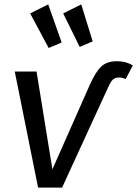

<svg xmlns="http://www.w3.org/2000/svg" viewBox="-20 -852 623 872"><path d="M47 -527H146L218 -83L388 -467Q415 -527 440.5 -550.5Q466 -574 512 -574Q552 -574 583 -555L551 -493Q535 -500 520 -500Q502 -500 492 -490Q482 -480 470 -453L262 0H153ZM260 -659 201 -634 117 -791 199 -832ZM401 -664 342 -639 267 -791 349 -832Z"/></svg>

Font: Fira Sans
Style: Italic
Weight: 400
Italic angle: -8°
Designer: bBox Type GmbH & Carrois Corporate GbR & Edenspiekermann AG
Foundry: bBox Type GmbH & Carrois Corporate GbR & Edenspiekermann AG
Version: Version 4.301